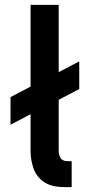

<svg xmlns="http://www.w3.org/2000/svg" viewBox="-20 -760 369 785"><path d="M273 -101V5H245Q188 5 158 -17Q128 -39 116.5 -73Q105 -107 105 -143V-293L23 -250V-363L105 -406V-740H220V-465L304 -509V-396L220 -352V-143Q220 -128 227.5 -114.5Q235 -101 257 -101Z"/></svg>

Font: Inria Sans
Style: Bold
Weight: 700
Designer: Black Foundry Team
Foundry: Black Foundry
Version: Version 1.2; ttfautohint (v1.8.3)